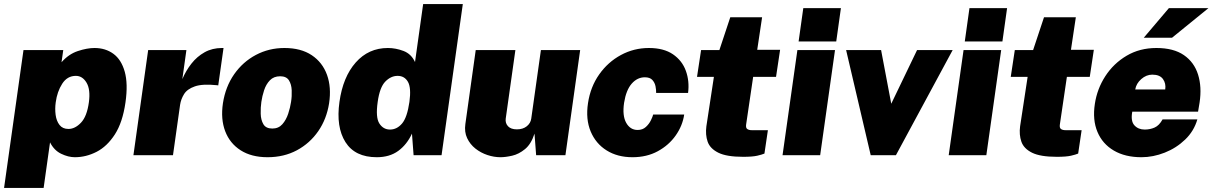

<svg xmlns="http://www.w3.org/2000/svg" viewBox="-29 -763 5962 944"><path d="M-9 161 86.5 -517H282L273.5 -457Q308.5 -497 353.8 -512Q399 -527 435.5 -527Q489.5 -527 528.5 -498.5Q567.5 -470 584.2 -410.8Q601 -351.5 588 -260Q574 -161.5 535.8 -102.2Q497.5 -43 445.8 -16.5Q394 10 339 10Q307 10 272 -6.8Q237 -23.5 217 -63L185.5 161ZM307.5 -129Q340 -129 369.2 -159.8Q398.5 -190.5 408 -260Q416.5 -323 396.5 -356.5Q376.5 -390 344 -390Q301.5 -390 276.8 -351.2Q252 -312.5 245 -260Q240.5 -228.5 244.5 -198.2Q248.5 -168 263.8 -148.5Q279 -129 307.5 -129Z M627 0 699.5 -517H887.5L867.5 -374Q885 -415.5 912.2 -450.2Q939.5 -485 977 -506Q1014.5 -527 1062.5 -527H1070L1044 -343Q1042.5 -343.5 1041.5 -343.5Q1040.5 -343.5 1038 -344Q966.5 -351.5 928.8 -338.2Q891 -325 875.8 -300Q860.5 -275 856.5 -248L821.5 0Z M1286.5 10Q1207.5 10 1154.2 -24Q1101 -58 1078.2 -117.8Q1055.5 -177.5 1067 -255Q1079.5 -336.5 1122.2 -397.8Q1165 -459 1229.2 -493Q1293.5 -527 1369.5 -527Q1450.5 -527 1503.5 -491.8Q1556.5 -456.5 1578.8 -395Q1601 -333.5 1589 -255Q1577 -178 1535.8 -118.2Q1494.5 -58.5 1430.8 -24.2Q1367 10 1286.5 10ZM1310 -131Q1340.5 -131 1359.2 -152.2Q1378 -173.5 1388 -204Q1398 -234.5 1402 -262Q1406.5 -290 1405.2 -319.2Q1404 -348.5 1391.5 -368.2Q1379 -388 1348.5 -388Q1317 -388 1298 -368.2Q1279 -348.5 1269.5 -319.2Q1260 -290 1256 -262Q1252 -234.5 1252.8 -204Q1253.5 -173.5 1266 -152.2Q1278.5 -131 1310 -131Z M1823.5 10Q1716.5 10 1669.5 -64.2Q1622.5 -138.5 1640 -262Q1657 -384.5 1720 -455.8Q1783 -527 1878 -527Q1916.5 -527 1954.8 -512.5Q1993 -498 2011.5 -458L2051.5 -743H2246.5L2142 0H2004.5L1996.5 -106Q1971.5 -52 1929 -21Q1886.5 10 1823.5 10ZM1888.5 -126Q1922.5 -126 1947.8 -155.8Q1973 -185.5 1984 -262Q1993.5 -331 1976.8 -360.5Q1960 -390 1926 -390Q1893 -390 1865.5 -362Q1838 -334 1828 -262Q1817 -185.5 1836.2 -155.8Q1855.5 -126 1888.5 -126Z M2431.5 10Q2400 10 2367.5 -0.8Q2335 -11.5 2308.5 -32.5Q2282 -53.5 2267.8 -83.8Q2253.5 -114 2259 -153L2310 -517H2505L2457.5 -180Q2454.5 -157.5 2468.8 -142.2Q2483 -127 2512.5 -127Q2542 -127 2561 -142.2Q2580 -157.5 2583 -180L2630.5 -517H2823.5L2751 0H2607L2599 -106Q2582.5 -54.5 2552.2 -29.8Q2522 -5 2489.2 2.5Q2456.5 10 2431.5 10Z M3080.5 10Q3007 10 2953.5 -23.5Q2900 -57 2875 -117Q2850 -177 2862 -256Q2874 -336 2917 -397Q2960 -458 3023.8 -492.5Q3087.5 -527 3161.5 -527Q3234.5 -527 3279.8 -496Q3325 -465 3343.2 -414.5Q3361.5 -364 3354 -306H3197Q3197.5 -320.5 3194 -338.5Q3190.5 -356.5 3178.5 -369.8Q3166.5 -383 3141.5 -383Q3104.5 -383 3077 -351.8Q3049.5 -320.5 3039.5 -258Q3030 -194.5 3049.8 -159.2Q3069.5 -124 3106 -124Q3130.5 -124 3146.5 -138.8Q3162.5 -153.5 3171.2 -171.5Q3180 -189.5 3182.5 -200H3335Q3327 -145 3293.2 -97Q3259.5 -49 3205.2 -19.5Q3151 10 3080.5 10Z M3624.5 8Q3543.5 8 3502.8 -12.2Q3462 -32.5 3450.2 -66.5Q3438.5 -100.5 3444 -142L3481 -385H3398L3418 -517H3508L3561.5 -678H3718L3694 -518H3806.5L3786.5 -385H3674L3639.5 -151Q3637 -134 3645.2 -128.5Q3653.5 -123 3666.5 -123H3746.5L3729.5 -8Q3718 -3 3694.5 2.5Q3671 8 3624.5 8Z M3897.5 -559 3920.5 -723H4105.5L4082.5 -559ZM3818.5 0 3891.5 -517H4076.5L4003.5 0Z M4252 0 4131 -517H4303L4353 -253L4480 -517H4655L4376 0Z M4714.5 -559 4737.5 -723H4922.5L4899.5 -559ZM4635.5 0 4708.5 -517H4893.5L4820.5 0Z M5167 8Q5086 8 5045.2 -12.2Q5004.5 -32.5 4992.8 -66.5Q4981 -100.5 4986.5 -142L5023.5 -385H4940.5L4960.5 -517H5050.5L5104 -678H5260.5L5236.5 -518H5349L5329 -385H5216.5L5182 -151Q5179.5 -134 5187.8 -128.5Q5196 -123 5209 -123H5289L5272 -8Q5260.5 -3 5237 2.5Q5213.5 8 5167 8Z M5583 10Q5503 10 5447.2 -22.8Q5391.5 -55.5 5366.8 -114.5Q5342 -173.5 5354 -252Q5365 -326 5405.5 -388.5Q5446 -451 5510.2 -489Q5574.5 -527 5656.5 -527Q5741 -527 5791.8 -492Q5842.5 -457 5861.5 -396.2Q5880.5 -335.5 5869 -259L5861.5 -214H5538Q5529.5 -167.5 5548.5 -146.8Q5567.5 -126 5599 -126Q5625.5 -126 5648 -136Q5670.5 -146 5687 -176H5858Q5841.5 -118.5 5798 -76.8Q5754.5 -35 5697.5 -12.5Q5640.5 10 5583 10ZM5552.5 -323H5700Q5704.5 -352.5 5689 -374.2Q5673.5 -396 5636.5 -396Q5607 -396 5582.2 -374.2Q5557.5 -352.5 5552.5 -323ZM5718 -723H5912.5L5733.5 -577.5H5594.5Z"/></svg>

Font: Public Sans Black
Style: Italic
Weight: 900
Italic angle: -8°
Designer: The Public Sans project authors (U.S. Web Design System). Libre Franklin designed by Pablo Impallari and Rodrigo Fuenzal
Version: Version 1.007; ttfautohint (v1.8.1) -l 8 -r 50 -G 200 -x 14 